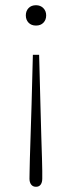

<svg xmlns="http://www.w3.org/2000/svg" viewBox="-20 -521 276 736"><path d="M130 -311Q133 -197 135 -119.5Q137 -42 138.5 8Q140 58 141 87.5Q142 117 142 134Q142 151 142 164Q142 178 136 186.5Q130 195 118 195Q106 195 99.5 186.5Q93 178 93 164Q93 151 93.5 134Q94 117 94.5 87.5Q95 58 97 8Q99 -42 101 -119.5Q103 -197 106 -311ZM118 -501Q135 -501 146 -490Q157 -479 157 -462Q157 -445 146.5 -434Q136 -423 118 -423Q100 -423 89.5 -434Q79 -445 79 -462Q79 -479 89.5 -490Q100 -501 118 -501Z"/></svg>

Font: Montagu Slab 144pt ExtraLight
Style: Regular
Weight: 250
Version: Version 1.000